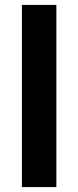

<svg xmlns="http://www.w3.org/2000/svg" viewBox="-20 -760 318 780"><path d="M69 -740V0H209V-740Z"/></svg>

Font: Malmofest SemiBold
Style: Regular
Weight: 600
Designer: Jonny Pinhorn (Poppins), Kolossal
Version: Version 1.004;Glyphs 3.1.2 (3151)